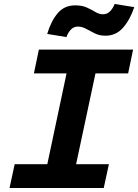

<svg xmlns="http://www.w3.org/2000/svg" viewBox="-20 -948 697 968"><path d="M193 0 341 -698H487L338 0ZM176 -698H651L626 -578H151ZM54 -120H529L503 0H28ZM315 -761 218 -777Q237 -841 270.5 -881Q304 -921 359 -921Q394 -921 418 -910Q442 -899 461 -887.5Q480 -876 499 -876Q521 -876 535.5 -891.5Q550 -907 558 -928L657 -912Q636 -849 600.5 -808.5Q565 -768 512 -768Q481 -768 457.5 -780Q434 -792 413.5 -803Q393 -814 373 -814Q351 -814 336.5 -798Q322 -782 315 -761Z"/></svg>

Font: Azeret Mono Thin SemiBold
Style: Italic
Weight: 600
Italic angle: -12°
Version: Version 1.002